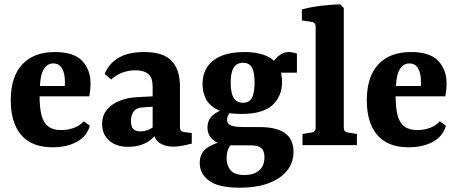

<svg xmlns="http://www.w3.org/2000/svg" viewBox="-20 -675 2127 893"><path d="M30 -208Q30 -318 83.5 -375.5Q137 -433 236 -433Q323 -433 362 -392Q401 -351 401 -288Q401 -273 399.5 -257Q398 -241 395 -227H120V-275H281Q282 -280 282 -284Q282 -288 282 -294Q282 -332 269 -356Q256 -380 227 -380Q198 -380 181 -348.5Q164 -317 164 -231Q164 -175 173 -139.5Q182 -104 204.5 -87Q227 -70 265 -70Q295 -70 323 -80Q351 -90 370 -111L398 -90Q384 -41 337.5 -15.5Q291 10 225 10Q158 10 115 -16.5Q72 -43 51 -92Q30 -141 30 -208Z M576 8Q521 8 488 -21Q455 -50 455 -98Q455 -138 477.5 -165Q500 -192 537 -206.5Q574 -221 616 -223L711 -228V-180L650 -176Q615 -175 602 -157Q589 -139 589 -113Q589 -88 599 -76Q609 -64 632 -64Q655 -64 675 -73.5Q695 -83 708 -99L718 -71Q699 -33 662 -12.5Q625 8 576 8ZM467 -331Q485 -378 530.5 -405.5Q576 -433 650 -433Q739 -433 778 -392.5Q817 -352 817 -272V-83Q817 -63 836 -61L872 -56V-7Q857 -3 832.5 2Q808 7 786 7Q748 7 723 -9.5Q698 -26 690 -69V-270Q690 -314 669.5 -331Q649 -348 611 -348Q578 -348 549.5 -337.5Q521 -327 497 -305Z M1345 31Q1345 82 1314.5 119.5Q1284 157 1228 177.5Q1172 198 1095 198Q996 198 952.5 165.5Q909 133 909 84Q909 37 942 13.5Q975 -10 1030 -20L1070 -19Q1056 -9 1045 11Q1034 31 1034 61Q1034 95 1052.5 117Q1071 139 1117 139Q1161 139 1185.5 117.5Q1210 96 1210 56Q1210 27 1195.5 14Q1181 1 1146 1H1071Q1001 1 973 -22.5Q945 -46 945 -81Q945 -116 967.5 -137Q990 -158 1026 -168L1064 -163Q1048 -152 1042 -140.5Q1036 -129 1036 -118Q1036 -99 1054 -91.5Q1072 -84 1115 -84H1189Q1265 -84 1305 -56Q1345 -28 1345 31ZM1292 -294Q1292 -228 1247.5 -186.5Q1203 -145 1102 -145Q1034 -145 994.5 -163.5Q955 -182 938.5 -213.5Q922 -245 922 -283Q922 -330 944 -363.5Q966 -397 1009.5 -415Q1053 -433 1116 -433Q1201 -433 1246.5 -399Q1292 -365 1292 -294ZM1053 -290Q1053 -241 1067.5 -219Q1082 -197 1110 -197Q1140 -197 1152 -220.5Q1164 -244 1164 -290Q1164 -340 1151.5 -361.5Q1139 -383 1110 -383Q1091 -383 1078.5 -373.5Q1066 -364 1059.5 -343.5Q1053 -323 1053 -290ZM1269 -337 1237 -362Q1251 -395 1274.5 -414Q1298 -433 1323 -433Q1333 -433 1343.5 -430.5Q1354 -428 1361 -426V-337Z M1579 -80Q1579 -62 1596 -59L1640 -52V0H1387V-52L1431 -59Q1448 -62 1448 -79V-552Q1448 -570 1431 -573L1384 -580V-631Q1423 -642 1472.5 -648Q1522 -654 1562 -655L1579 -638Z M1686 -208Q1686 -318 1739.5 -375.5Q1793 -433 1892 -433Q1979 -433 2018 -392Q2057 -351 2057 -288Q2057 -273 2055.5 -257Q2054 -241 2051 -227H1776V-275H1937Q1938 -280 1938 -284Q1938 -288 1938 -294Q1938 -332 1925 -356Q1912 -380 1883 -380Q1854 -380 1837 -348.5Q1820 -317 1820 -231Q1820 -175 1829 -139.5Q1838 -104 1860.5 -87Q1883 -70 1921 -70Q1951 -70 1979 -80Q2007 -90 2026 -111L2054 -90Q2040 -41 1993.5 -15.5Q1947 10 1881 10Q1814 10 1771 -16.5Q1728 -43 1707 -92Q1686 -141 1686 -208Z"/></svg>

Font: Yrsa
Style: Regular
Weight: 400
Designer: Anna Giedrys (Yrsa+Rasa design), David Brezina (Yrsa art-direction, Rasa art-direction, design)
Foundry: Rosetta Type Foundry
Version: Version 2.004